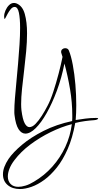

<svg xmlns="http://www.w3.org/2000/svg" viewBox="-107 -891 684 1299"><path d="M28 388Q-23 388 -55 361Q-87 334 -87 288Q-87 241 -49 184Q-18 139 42 88.5Q102 38 188 -5.5Q274 -49 381 -72Q382 -82 382 -92Q382 -102 382 -112Q382 -198 367 -287Q352 -376 329 -461Q310 -364 278 -278Q246 -192 209 -126.5Q172 -61 134.5 -24Q97 13 65 13Q38 13 18.5 -17Q-1 -47 -9 -114Q-10 -119 -10 -126.5Q-10 -134 -10 -142Q-10 -175 -6 -225.5Q-2 -276 4 -337Q10 -398 15.5 -463Q21 -528 25 -589.5Q29 -651 29 -703Q29 -765 21 -804.5Q13 -844 -8 -844Q-22 -844 -34 -829.5Q-46 -815 -55.5 -797.5Q-65 -780 -70.5 -769Q-76 -758 -77 -765Q-78 -769 -78.5 -772.5Q-79 -776 -79 -780Q-79 -799 -70 -820Q-61 -841 -46 -856Q-31 -871 -12 -871Q-5 -871 4 -868Q45 -852 60.5 -797Q76 -742 76 -666Q76 -608 70 -543Q64 -478 56 -413Q48 -348 42 -290Q36 -232 36 -187Q36 -176 36.5 -165.5Q37 -155 38 -146Q46 -83 60 -57Q74 -31 92 -31Q112 -31 133.5 -53Q155 -75 176 -108Q197 -141 214 -174Q235 -213 254 -271.5Q273 -330 289.5 -392.5Q306 -455 316 -506L307 -535Q305 -550 314 -557.5Q323 -565 333 -565Q353 -565 359 -549Q374 -513 385.5 -452Q397 -391 403 -319.5Q409 -248 409 -179Q409 -153 408 -127.5Q407 -102 405 -79Q437 -84 470.5 -88.5Q504 -93 540 -93H545Q557 -93 557 -89Q557 -86 550 -82.5Q543 -79 530 -78Q499 -76 466.5 -71.5Q434 -67 402 -59Q384 42 351 117Q318 192 277 243Q236 294 194 325Q149 358 106 373Q63 388 28 388ZM17 373Q38 373 65 365Q92 357 123 338Q193 297 247 236.5Q301 176 335 102.5Q369 29 379 -51Q309 -33 235.5 3Q162 39 98 87Q34 135 -9 192Q-32 222 -43 250.5Q-54 279 -54 303Q-54 334 -35.5 353.5Q-17 373 17 373Z"/></svg>

Font: Inspiration
Style: Regular
Weight: 400
Designer: Robert E. Leuschke
Foundry: Robert E. Leuschke
Version: Version 2.010; ttfautohint (v1.8.3)